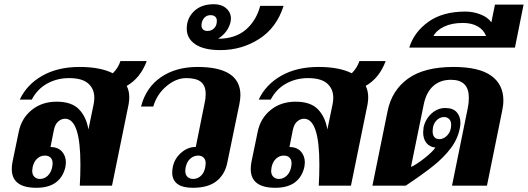

<svg xmlns="http://www.w3.org/2000/svg" viewBox="-20 -882 2507 912"><path d="M582 -474Q594 -450 594 -420Q594 -405 591 -387L512 0H359Q362 -50 362 -100Q362 -318 289 -318Q272 -318 256.5 -305Q241 -292 235 -260L220 -184Q256 -183 274.5 -162Q293 -141 293 -110Q293 -104 291 -90Q280 -41 245.5 -15.5Q211 10 153 10Q36 10 36 -79Q36 -95 39 -111L69 -256Q82 -320 130.5 -359.5Q179 -399 249 -399Q320 -399 355 -363Q390 -327 400 -267L425 -388Q428 -403 428 -418Q428 -460 399 -485.5Q370 -511 308 -511Q251 -511 204 -485Q157 -459 131 -409H74Q107 -480 180.5 -522Q254 -564 358 -564Q456 -564 516 -534Q542 -560 552 -592H677Q647 -511 582 -474ZM230 -105Q230 -124 220 -133.5Q210 -143 193 -143Q173 -143 157 -129Q141 -115 135 -88Q133 -76 133 -71Q133 -52 143.5 -42Q154 -32 170 -32Q190 -32 206 -46.5Q222 -61 228 -88Q230 -100 230 -105Z M798 -62Q798 -75 801 -90Q809 -129 840.5 -156.5Q872 -184 910 -184L952 -393Q957 -413 957 -436Q957 -474 935 -492.5Q913 -511 865 -511Q816 -511 770.5 -472.5Q725 -434 708 -376H650Q673 -466 744 -515Q815 -564 918 -564Q1122 -564 1122 -430Q1122 -414 1117 -387L1060 -111Q1049 -54 1009 -22Q969 10 896 10Q847 10 822.5 -8.5Q798 -27 798 -62ZM955 -88Q957 -100 957 -106Q957 -124 947 -133.5Q937 -143 921 -143Q901 -143 884.5 -129Q868 -115 862 -88Q860 -76 860 -71Q860 -52 870.5 -42Q881 -32 898 -32Q918 -32 934 -46.5Q950 -61 955 -88Z M867 -746Q867 -795 901.5 -828.5Q936 -862 996 -862Q1032 -862 1054.5 -842.5Q1077 -823 1077 -793Q1077 -789 1075 -777Q1063 -728 1016 -698Q1097 -698 1147 -740.5Q1197 -783 1216 -854H1327Q1294 -750 1211 -697Q1128 -644 1027 -644Q949 -644 908 -671.5Q867 -699 867 -746ZM1010 -783Q1010 -796 1002 -803Q994 -810 980 -810Q964 -810 953 -800Q942 -790 938 -772Q937 -768 937 -762Q937 -749 944.5 -742Q952 -735 965 -735Q985 -735 997.5 -748Q1010 -761 1010 -783Z M1717 -474Q1729 -450 1729 -420Q1729 -405 1726 -387L1647 0H1494Q1497 -50 1497 -100Q1497 -318 1424 -318Q1407 -318 1391.5 -305Q1376 -292 1370 -260L1355 -184Q1391 -183 1409.5 -162Q1428 -141 1428 -110Q1428 -104 1426 -90Q1415 -41 1380.5 -15.5Q1346 10 1288 10Q1171 10 1171 -79Q1171 -95 1174 -111L1204 -256Q1217 -320 1265.5 -359.5Q1314 -399 1384 -399Q1455 -399 1490 -363Q1525 -327 1535 -267L1560 -388Q1563 -403 1563 -418Q1563 -460 1534 -485.5Q1505 -511 1443 -511Q1386 -511 1339 -485Q1292 -459 1266 -409H1209Q1242 -480 1315.5 -522Q1389 -564 1493 -564Q1591 -564 1651 -534Q1677 -560 1687 -592H1812Q1782 -511 1717 -474ZM1365 -105Q1365 -124 1355 -133.5Q1345 -143 1328 -143Q1308 -143 1292 -129Q1276 -115 1270 -88Q1268 -76 1268 -71Q1268 -52 1278.5 -42Q1289 -32 1305 -32Q1325 -32 1341 -46.5Q1357 -61 1363 -88Q1365 -100 1365 -105Z M1821 -354Q1841 -453 1918 -508.5Q1995 -564 2134 -564Q2255 -564 2313 -522.5Q2371 -481 2371 -405Q2371 -381 2365 -354L2293 0H2127L2202 -369Q2207 -392 2207 -418Q2207 -503 2122 -503Q2071 -503 2038 -473.5Q2005 -444 1993 -387L1932 -89Q1956 -99 1995 -129.5Q2034 -160 2048 -181Q2020 -184 2005 -203.5Q1990 -223 1990 -253Q1990 -261 1992 -277Q2001 -317 2030 -343Q2059 -369 2095 -369Q2131 -369 2149 -349.5Q2167 -330 2167 -298Q2167 -286 2164 -272Q2154 -221 2120.5 -177Q2087 -133 2037.5 -93.5Q1988 -54 1907 0H1749ZM2123 -289Q2123 -307 2113.5 -316.5Q2104 -326 2089 -326Q2068 -326 2051.5 -308Q2035 -290 2035 -258Q2035 -240 2043.5 -230.5Q2052 -221 2067 -221Q2088 -221 2105.5 -240Q2123 -259 2123 -289Z M2190 -827Q2228 -827 2262.5 -813.5Q2297 -800 2314 -776L2331 -860H2467L2426 -656H1924Q1947 -730 2015 -778.5Q2083 -827 2190 -827ZM2289 -711Q2277 -741 2248.5 -757Q2220 -773 2178 -773Q2127 -773 2090.5 -756Q2054 -739 2039 -711Z"/></svg>

Font: Trirong ExtraBold
Style: Italic
Weight: 800
Italic angle: -12°
Designer: Katatrad Team
Foundry: CadsonDemak
Version: Version 1.001